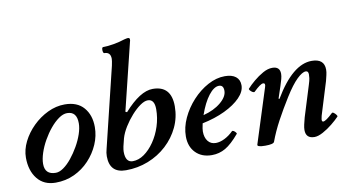

<svg xmlns="http://www.w3.org/2000/svg" viewBox="-73 -901 1975 1091"><g transform="rotate(-10 914.0 -356.0)"><path d="M169 13Q101 13 63.5 -34Q26 -81 26 -156Q26 -202 49 -248Q72 -294 110.5 -332Q149 -370 197 -393Q245 -416 295 -416Q367 -416 404.5 -372.5Q442 -329 442 -260Q442 -209 421 -160.5Q400 -112 363 -72.5Q326 -33 276.5 -10Q227 13 169 13ZM179 -42Q200 -42 224 -59Q248 -76 271 -104.5Q294 -133 313.5 -167Q333 -201 344.5 -235Q356 -269 356 -297Q356 -365 300 -365Q277 -365 251.5 -347Q226 -329 202 -300Q178 -271 158.5 -236.5Q139 -202 127.5 -167Q116 -132 116 -104Q116 -42 179 -42Z M574 13Q480 13 480 -84Q480 -104 486 -125L598 -586Q601 -601 602.5 -610Q604 -619 604 -625Q604 -664 568 -664Q563 -664 561 -673Q559 -682 560.5 -690.5Q562 -699 568 -699Q594 -699 628.5 -705Q663 -711 693 -721Q709 -725 714 -725Q725 -725 725 -716Q725 -706 723 -703L628 -315L637 -311Q730 -416 803 -416Q910 -416 910 -297Q910 -233 883.5 -177Q857 -121 810.5 -78Q764 -35 703 -11Q642 13 574 13ZM621 -31Q655 -31 687 -53.5Q719 -76 745.5 -114.5Q772 -153 787.5 -201Q803 -249 803 -299Q803 -357 764 -357Q745 -357 720 -339.5Q695 -322 669.5 -293.5Q644 -265 623.5 -232Q603 -199 594 -168Q587 -143 583 -123.5Q579 -104 579 -93Q579 -31 621 -31Z M1070 13Q1012 13 977 -22.5Q942 -58 942 -117Q942 -169 966.5 -222Q991 -275 1031.5 -319Q1072 -363 1121 -389.5Q1170 -416 1219 -416Q1260 -416 1282 -398.5Q1304 -381 1304 -349Q1304 -313 1270.5 -278.5Q1237 -244 1179.5 -216.5Q1122 -189 1049 -174Q1045 -154 1043.5 -145.5Q1042 -137 1042 -128Q1042 -93 1058.5 -72Q1075 -51 1104 -51Q1128 -51 1155 -64.5Q1182 -78 1205 -101Q1209 -104 1215.5 -100Q1222 -96 1227 -89.5Q1232 -83 1229 -81Q1185 -29 1149 -8Q1113 13 1070 13ZM1062 -219Q1124 -235 1163.5 -268Q1203 -301 1203 -335Q1203 -368 1177 -368Q1148 -368 1117 -328Q1086 -288 1062 -219Z M1378 13Q1329 13 1334 -1L1434 -315Q1442 -338 1426 -338Q1411 -338 1371 -299Q1367 -296 1359 -300.5Q1351 -305 1345 -312.5Q1339 -320 1343 -323Q1359 -341 1384.5 -362.5Q1410 -384 1438.5 -400Q1467 -416 1493 -416Q1537 -416 1537 -374Q1537 -361 1532.5 -344Q1528 -327 1521 -306L1498 -237L1503 -235Q1610 -416 1720 -416Q1793 -416 1793 -353Q1793 -339 1789 -322Q1785 -305 1781 -289L1731 -127Q1720 -94 1718.5 -79.5Q1717 -65 1726 -65Q1741 -65 1782 -104Q1786 -108 1793.5 -102.5Q1801 -97 1806.5 -89.5Q1812 -82 1810 -79Q1793 -61 1766.5 -39.5Q1740 -18 1711.5 -2.5Q1683 13 1662 13Q1612 13 1612 -36Q1612 -49 1616 -67Q1620 -85 1626 -107L1681 -284Q1689 -309 1690.5 -321.5Q1692 -334 1692 -343Q1692 -363 1677 -363Q1657 -363 1625.5 -332.5Q1594 -302 1554 -238Q1514 -174 1482.5 -115.5Q1451 -57 1430 0Q1425 13 1378 13Z"/></g></svg>

Font: Junicode SmExp
Style: Bold Italic
Weight: 700
Width: 6
Italic angle: -11°
Designer: Peter S. Baker
Version: Version 2.205; ttfautohint (v1.8.4)